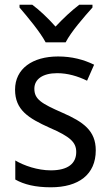

<svg xmlns="http://www.w3.org/2000/svg" viewBox="-20 -786 468 816"><path d="M174 -606H259C282 -651 338 -715 373 -754V-766H317C282 -739 252 -711 216 -673C184 -709 148 -743 117 -766H63V-754C98 -713 150 -651 174 -606ZM387 -147C387 -231 334 -268 245 -307C156 -346 126 -364 126 -409C126 -449 161 -475 223 -475C268 -475 311 -462 350 -443L380 -511C335 -533 285 -546 227 -546C118 -546 44 -494 44 -405C44 -319 100 -284 191 -243C279 -205 304 -181 304 -140C304 -92 270 -62 196 -62C140 -62 82 -82 45 -104V-23C82 -2 130 10 196 10C314 10 387 -44 387 -147Z"/></svg>

Font: Noto Sans Devanagari UI SemiCondensed
Style: Regular
Weight: 400
Width: 4
Designer: Jelle Bosma - Monotype Design Team
Foundry: Monotype Imaging Inc.
Version: Version 2.004